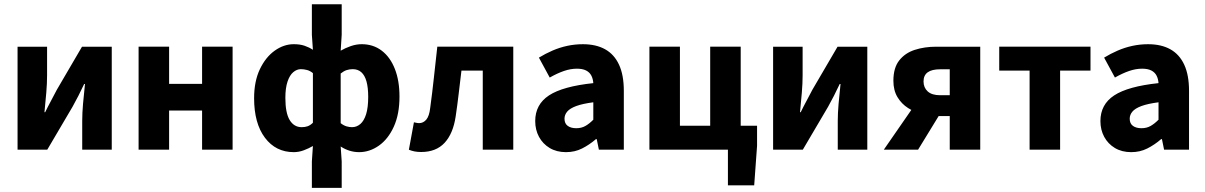

<svg xmlns="http://www.w3.org/2000/svg" viewBox="-20 -721 5807 925"><path d="M64.6 0V-496H206.8V-358.4Q206.8 -320.1 203 -274.7Q199.2 -229.3 194.2 -180.3H197.6Q209.9 -206 226.3 -236.3Q242.6 -266.7 253.9 -288.7L375.1 -496H518.4V0H376.1V-138.1Q376.1 -175.5 380 -220.9Q383.9 -266.2 389.4 -316.2H385.4Q373.5 -290.2 357.7 -259.5Q341.9 -228.8 329.6 -206.9L207.8 0Z M647.7 0V-496.1H794.7V-317.1H953.6V-496.1H1100.6V0H953.6V-188.6H794.7V0Z M1482.5 184.1V56.8L1487.5 -17.6Q1468.1 -6.2 1444 2.9Q1419.9 12 1395.4 12Q1308.6 12 1256.4 -57.4Q1204.2 -126.9 1204.2 -247.9Q1204.2 -329 1231.8 -387.2Q1259.4 -445.3 1303.2 -476.7Q1347 -508.1 1395.4 -508.1Q1425 -508.1 1447 -500.7Q1469.1 -493.2 1487.5 -481.1L1482.5 -553V-700.6H1626.2V-553L1621.3 -476.8Q1642.8 -489.4 1669.6 -498.8Q1696.3 -508.1 1722.7 -508.1Q1778.2 -508.1 1819.1 -476.9Q1860 -445.7 1882.3 -389Q1904.6 -332.4 1904.6 -255.9Q1904.6 -170.8 1877.3 -110.8Q1850 -50.8 1805.4 -19.4Q1760.7 12 1710.1 12Q1686.3 12 1663.9 5Q1641.5 -1.9 1621.3 -15.2L1626.2 56.8V184.1ZM1433.6 -108.3Q1449.7 -108.3 1462.5 -112.9Q1475.3 -117.6 1487.5 -129.6V-368.6Q1474.6 -379.6 1459.4 -383.7Q1444.1 -387.8 1429.6 -387.8Q1409.9 -387.8 1392.6 -373.1Q1375.3 -358.3 1365.1 -327.5Q1354.8 -296.7 1354.8 -249.5Q1354.8 -176.9 1375.6 -142.6Q1396.4 -108.3 1433.6 -108.3ZM1675.8 -108.3Q1698.2 -108.3 1715.9 -123.4Q1733.6 -138.4 1743.8 -170.7Q1753.9 -202.9 1753.9 -254.2Q1753.9 -298.8 1745.7 -328.4Q1737.5 -358 1720.9 -372.9Q1704.3 -387.8 1679.5 -387.8Q1664.6 -387.8 1650.4 -383.4Q1636.3 -378.9 1621.3 -366.9V-127.6Q1635.5 -116.4 1649.4 -112.3Q1663.4 -108.3 1675.8 -108.3Z M2009 11.3Q1991.5 11.3 1977.5 8.6Q1963.5 5.8 1949.8 0.4L1974.2 -131.8Q1980.1 -130.8 1986.2 -129.3Q1992.4 -127.8 1999.2 -127.8Q2019.3 -127.8 2033.7 -144.6Q2048.1 -161.5 2052.6 -201.2Q2062.6 -274.3 2070.5 -348.3Q2078.5 -422.2 2086.8 -496.1H2452.8V0H2305.8V-380.8H2203.1Q2196.6 -326.9 2190 -270.9Q2183.5 -214.9 2175.3 -160.1Q2163 -77.4 2122 -33Q2080.9 11.3 2009 11.3Z M2706.8 12Q2661.5 12 2628.2 -8Q2595 -27.9 2576.7 -61.8Q2558.5 -95.7 2558.5 -137.6Q2558.5 -217.8 2624.9 -261.4Q2691.4 -305 2838.4 -320.5Q2836.9 -341.6 2828.7 -357.2Q2820.4 -372.9 2803.5 -381.5Q2786.5 -390.1 2759.6 -390.1Q2728.7 -390.1 2696.7 -379Q2664.7 -368 2628.4 -347.4L2576.3 -443.4Q2607.8 -462.6 2642 -477.4Q2676.2 -492.2 2712.8 -500.1Q2749.4 -508 2788.4 -508Q2851.6 -508 2895.5 -483.5Q2939.3 -459 2962.3 -409.3Q2985.4 -359.6 2985.4 -283.3V0H2865.2L2854.9 -50.6H2850.9Q2819.2 -23.2 2784.1 -5.6Q2749.1 12 2706.8 12ZM2756.2 -103.3Q2781.2 -103.3 2800.2 -114.1Q2819.3 -124.9 2838.4 -144.3V-228.2Q2786 -221.3 2755.7 -210Q2725.4 -198.6 2712.5 -183.2Q2699.6 -167.8 2699.6 -149Q2699.6 -125.8 2715.2 -114.5Q2730.7 -103.3 2756.2 -103.3Z M3486.9 172V0H3108.7V-496.1H3255.7V-115.3H3401.5V-496.1H3548.5V-115.3H3627.3V-18.6L3613.5 172Z M3704.6 0V-496H3846.8V-358.4Q3846.8 -320.1 3843 -274.7Q3839.2 -229.3 3834.2 -180.3H3837.6Q3849.9 -206 3866.3 -236.3Q3882.6 -266.7 3893.9 -288.7L4015.1 -496H4158.4V0H4016.1V-138.1Q4016.1 -175.5 4020 -220.9Q4023.9 -266.2 4029.4 -316.2H4025.4Q4013.5 -290.2 3997.7 -259.5Q3981.9 -228.8 3969.6 -206.9L3847.8 0Z M4555.6 0V-161.7H4500Q4463.4 -161.7 4425.2 -171Q4386.9 -180.2 4355.2 -200.3Q4323.4 -220.4 4303.8 -253Q4284.1 -285.7 4284.1 -332Q4284.1 -393.9 4312 -429.6Q4339.9 -465.4 4386.8 -480.7Q4433.8 -496 4490.9 -496H4702.5V0ZM4509.2 -262.2H4555.6V-387.2H4509.2Q4469.6 -387.2 4449.4 -372.7Q4429.3 -358.1 4429.3 -328.7Q4429.3 -298.9 4449.4 -280.6Q4469.6 -262.2 4509.2 -262.2ZM4238 0 4402.4 -237.6 4523.6 -196.9 4403.1 0Z M4940.3 0V-380.8H4794V-496.1H5233.7V-380.8H5087.3V0Z M5429.8 12Q5384.5 12 5351.2 -8Q5318 -27.9 5299.7 -61.8Q5281.5 -95.7 5281.5 -137.6Q5281.5 -217.8 5347.9 -261.4Q5414.4 -305 5561.4 -320.5Q5559.9 -341.6 5551.7 -357.2Q5543.4 -372.9 5526.5 -381.5Q5509.5 -390.1 5482.6 -390.1Q5451.7 -390.1 5419.7 -379Q5387.7 -368 5351.4 -347.4L5299.3 -443.4Q5330.8 -462.6 5365 -477.4Q5399.2 -492.2 5435.8 -500.1Q5472.4 -508 5511.4 -508Q5574.6 -508 5618.5 -483.5Q5662.3 -459 5685.3 -409.3Q5708.4 -359.6 5708.4 -283.3V0H5588.2L5577.9 -50.6H5573.9Q5542.2 -23.2 5507.1 -5.6Q5472.1 12 5429.8 12ZM5479.2 -103.3Q5504.2 -103.3 5523.2 -114.1Q5542.3 -124.9 5561.4 -144.3V-228.2Q5509 -221.3 5478.7 -210Q5448.4 -198.6 5435.5 -183.2Q5422.6 -167.8 5422.6 -149Q5422.6 -125.8 5438.2 -114.5Q5453.7 -103.3 5479.2 -103.3Z"/></svg>

Font: SourceSans3VF
Style: Regular
Weight: 200
Designer: Paul D. Hunt
Foundry: Adobe
Version: Version 3.052;hotconv 1.1.0;makeotfexe 2.6.0